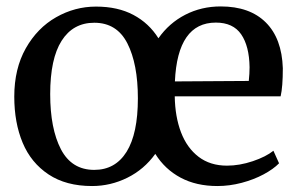

<svg xmlns="http://www.w3.org/2000/svg" viewBox="-20 -582 950 612"><path d="M25.5 -274Q25.5 -363 62.2 -428Q99 -493 158.8 -527Q218.5 -561 286 -561Q355.5 -561 405.2 -534.5Q455 -508 485 -460Q519 -508.5 570.5 -535Q622 -561.5 683.5 -561.5Q776 -561.5 827.2 -510.5Q878.5 -459.5 881.5 -364.5Q881.5 -305 874.5 -275H537Q538 -210 557 -160.2Q576 -110.5 613 -82.2Q650 -54 703.5 -54Q743.5 -54 785.8 -68.2Q828 -82.5 851.5 -101.5L869.5 -61.5Q851.5 -43 820.2 -26.2Q789 -9.5 750.2 0.8Q711.5 11 673 11Q605.5 11 555.5 -15.8Q505.5 -42.5 475 -91.5Q439.5 -42 386 -15.5Q332.5 11 273.5 11Q190.5 11 134.8 -26Q79 -63 52.2 -127Q25.5 -191 25.5 -274ZM773 -324Q775.5 -347.5 775.5 -368Q774.5 -435 748.8 -472.5Q723 -510 668 -510Q546 -510 537.5 -322.5ZM280.5 -40.5Q347.5 -40.5 383.5 -98.2Q419.5 -156 419.5 -268.5Q419.5 -378 386 -443.8Q352.5 -509.5 280.5 -509.5Q213 -509.5 176.5 -452.2Q140 -395 140 -282Q140 -172 174.2 -106.2Q208.5 -40.5 280.5 -40.5Z"/></svg>

Font: Merriweather 12pt
Style: Regular
Weight: 400
Designer: Eben Sorkin
Foundry: Eben Sorkin
Version: Version 2.100